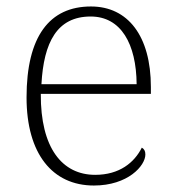

<svg xmlns="http://www.w3.org/2000/svg" viewBox="-20 -563 539 593"><path d="M270 10C375 10 429 -51 429 -86C429 -97 425 -103 418 -107C395 -61 349 -23 274 -23C172 -23 105 -106 106 -273H446V-294C446 -452 375 -543 261 -543C133 -543 62 -451 62 -262C62 -88 142 10 270 10ZM402 -303H108C115 -432 156 -512 260 -512C354 -512 401 -427 402 -303Z"/></svg>

Font: Noto Serif Telugu ExtraLight
Style: Regular
Weight: 200
Designer: Jelle Bosma - Monotype Design Team
Foundry: Monotype Imaging Inc.
Version: Version 2.005